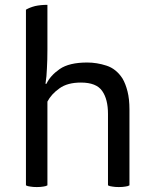

<svg xmlns="http://www.w3.org/2000/svg" viewBox="-20 -755 623 777"><path d="M171.9 -343.8Q187.5 -374 220.7 -397.5Q252.9 -420.9 307.6 -420.9Q370.1 -420.9 393.6 -386.7Q417 -353.5 417 -293.9Q417 -197.3 417 -4.9Q423.8 -1 434.6 0Q445.3 2 460.9 2Q476.6 2 487.3 0Q497.1 -1 503.9 -4.9Q503.9 -107.4 503.9 -311.5Q503.9 -354.5 496.1 -384.8Q488.3 -416 475.6 -437.5Q450.2 -476.6 411.1 -489.3Q372.1 -502 333 -502Q259.8 -502 221.7 -475.6Q183.6 -449.2 168 -416Q167 -416 164.1 -416Q168.9 -446.3 169.9 -478.5Q171.9 -511.7 171.9 -553.7Q171.9 -614.3 171.9 -735.4Q144.5 -735.4 122.1 -730.5Q99.6 -724.6 85 -715.8Q85 -681.6 85 -612.3Q85 -460 85 -4.9Q91.8 -1 102.5 0Q113.3 2 128.9 2Q144.5 2 155.3 0Q165 -1 171.9 -4.9Q171.9 -118.2 171.9 -343.8Z"/></svg>

Font: cl
Style: Regular
Weight: 400
Designer: Mitja Miklavcic
Version: Version 1.0